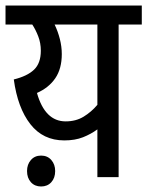

<svg xmlns="http://www.w3.org/2000/svg" viewBox="-20 -642 534 696"><path d="M494 -622V-553H410V0H333V-173Q310 -156 281 -144.5Q252 -133 213 -133Q136 -133 90 -192Q44 -251 30 -354Q79 -366 103.5 -389.5Q128 -413 128 -458Q128 -486 118.5 -510.5Q109 -535 97 -553H0V-622ZM114 -305Q143 -202 218 -202Q255 -202 283 -219Q311 -236 333 -262V-553H178Q190 -528 197 -500.5Q204 -473 204 -446Q204 -393 180.5 -358.5Q157 -324 114 -305ZM78 -22Q78 -46 92 -62Q106 -78 129 -78Q152 -78 166 -62Q180 -46 180 -22Q180 3 166 18.5Q152 34 129 34Q106 34 92 18.5Q78 3 78 -22Z"/></svg>

Font: Noto Sans Devanagari Condensed
Style: Regular
Weight: 400
Width: 3
Designer: Jelle Bosma - Monotype Design Team
Foundry: Monotype Imaging Inc.
Version: Version 2.004; ttfautohint (v1.8.4.7-5d5b)